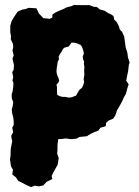

<svg xmlns="http://www.w3.org/2000/svg" viewBox="-20 -543 567 785"><path d="M107 222 87 213 66 202 55 197 45 182 30 170 33 151 25 137 21 109 23 94 24 65 26 55 30 34 27 21 26 12 34 -3 30 -21 36 -32V-48L34 -64L30 -78L28 -95L32 -110L34 -125L28 -142V-159L31 -167L34 -187L35 -204L31 -214L34 -228L30 -248L36 -258L37 -278L34 -290L31 -303L36 -316L31 -337L34 -351L33 -363L24 -383L25 -394L22 -411V-438L27 -455L34 -468L45 -485L53 -496L72 -504L84 -506L98 -511L129 -509L139 -488L157 -469L183 -466L194 -471V-483L205 -491L224 -500L237 -505L253 -513L273 -518L283 -523L300 -522H336H346L364 -515H375L389 -504L408 -499L423 -489L433 -485L444 -477L447 -463L457 -453L466 -436L470 -422L479 -413L488 -393L489 -384L491 -370L494 -349L501 -326L503 -309L510 -287L507 -279L504 -253L499 -229L496 -213L506 -198L500 -180L495 -160L486 -144L480 -130L468 -108L458 -91L452 -72L443 -58L424 -50L414 -41L412 -27L391 -21L382 -9L366 -3L351 4L335 14L305 17L292 24L272 26L247 23L235 25L218 26L215 50V68L214 86L220 103L216 130L208 144L197 164L191 177L194 189L171 200L157 215L139 219L122 216ZM261 -144 272 -145 291 -152 297 -163 304 -175 316 -185 322 -200 324 -210 322 -217 323 -227 325 -238 324 -254 325 -268 323 -283 324 -291 320 -300 318 -311 323 -325 320 -338 315 -352 310 -359 297 -365 286 -368 273 -369 266 -360 261 -353 251 -350 243 -348 237 -342 232 -332 225 -322 220 -312 221 -300 216 -291 214 -277 212 -265 211 -251 212 -243 215 -233 218 -227 222 -214 219 -206 211 -197 213 -187V-174V-164L214 -155L224 -150L235 -147H246Z"/></svg>

Font: Winky Rough ExtraBold
Style: Regular
Weight: 800
Designer: Simon Atzbach
Foundry: typofactur
Version: Version 1.206; ttfautohint (v1.8.4.7-5d5b)